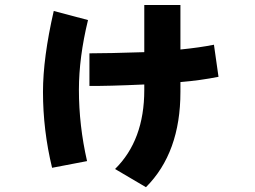

<svg xmlns="http://www.w3.org/2000/svg" viewBox="-20 -740 1040 783"><path d="M449.2 -50.8Q568.4 -168 568.4 -373V-395.5Q418 -388.7 344.7 -389.6V-522.5Q419.9 -522.5 568.4 -527.3V-719.7H715.8V-538.1Q793.9 -545.9 852.5 -557.6L871.1 -426.8Q797.9 -412.1 715.8 -405.3V-365.2Q715.8 -117.2 575.2 23.4ZM155.3 -365.2Q155.3 -503.9 199.2 -695.3L338.9 -658.2Q301.8 -505.9 301.8 -374Q301.8 -228.5 335 -83L192.4 -55.7Q155.3 -209 155.3 -365.2Z"/></svg>

Font: Gothic A1 Black
Style: Regular
Weight: 900
Version: Version 2.50